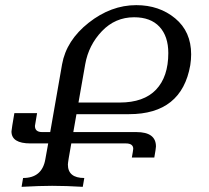

<svg xmlns="http://www.w3.org/2000/svg" viewBox="-20 -723 809 743"><path d="M442.9 -326.2Q536.6 -326.2 584 -376.2Q631.3 -426.3 631.3 -517.6Q631.3 -582.5 597.2 -619.4Q563 -656.2 499 -656.2Q425.8 -656.2 374.3 -602.3Q322.8 -548.3 309.8 -474.4Q296.9 -400.4 283.7 -326.2ZM300.3 0Q236.3 -3.9 181.6 -3.9Q134.8 -3.9 63.5 0L69.3 -34.2Q142.6 -34.2 155.3 -106L166.5 -168H97.7Q24.4 -168 24.4 -214.4Q25.4 -226.6 35.6 -285.2H123.5Q116.2 -244.1 115.2 -235.8Q115.2 -211.9 143.1 -211.9H174.3L220.2 -474.1Q236.8 -566.9 323.2 -635Q409.7 -703.1 507.3 -703.1Q596.2 -703.1 658 -651.9Q719.7 -600.6 719.7 -512.7Q719.7 -492.7 716.3 -470.7Q683.1 -281.2 479.5 -281.2H275.9L263.7 -211.9H507.8Q583.5 -211.9 583.5 -156.2Q583.5 -149.4 577.1 -113.3H490.2Q495.1 -140.1 495.6 -147Q495.6 -168 466.8 -168H255.9Q242.7 -95.2 242.7 -86.4Q242.7 -34.2 306.2 -34.2Z"/></svg>

Font: Kelvinch
Style: Italic
Weight: 400
Italic angle: -10°
Designer: Paul James Miller
Foundry: High-Logic / Made with FontCreator
Version: Version 3.40;July 22, 2017;FontCreator 11.0.0.2388 64-bit